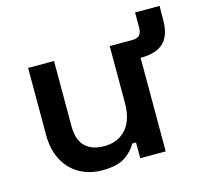

<svg xmlns="http://www.w3.org/2000/svg" viewBox="-92 -706 863 816"><g transform="rotate(-15 339.5 -298.0)"><path d="M262 8Q205 8 161 -17.5Q117 -43 93 -89.5Q69 -136 69 -198V-494H183V-207Q183 -147 212.5 -118Q242 -89 296 -89Q357 -89 392.5 -129Q428 -169 428 -244V-494H542V0H430V-69H413Q400 -42 365.5 -17Q331 8 262 8ZM518 -412V-494H529Q549 -494 559 -504.5Q569 -515 569 -537V-604H677L676 -536Q675 -472 642.5 -442Q610 -412 547 -412Z"/></g></svg>

Font: Space Grotesk SemiBold
Style: Regular
Weight: 600
Designer: Florian Karsten
Foundry: Florian Karsten
Version: Version 2.000